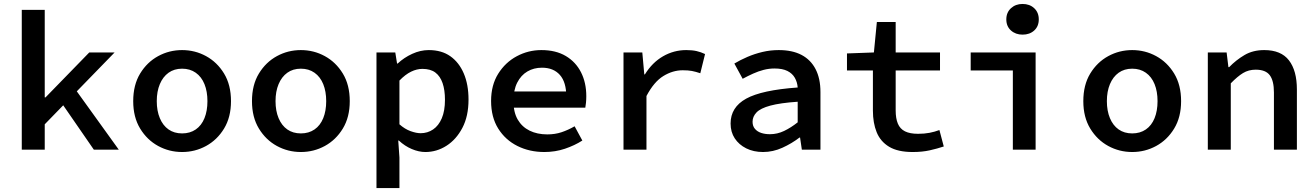

<svg xmlns="http://www.w3.org/2000/svg" viewBox="-20 -756 6640 970"><path d="M90 0V-706H206V-264H210L431 -491H559L206 -128V0ZM454 0 287 -242 354 -314 580 0Z M900 12Q835 12 779 -18.5Q723 -49 688 -106.5Q653 -164 653 -245Q653 -327 688 -384.5Q723 -442 779 -472.5Q835 -503 900 -503Q965 -503 1021 -472.5Q1077 -442 1112 -384.5Q1147 -327 1147 -245Q1147 -164 1112 -106.5Q1077 -49 1021 -18.5Q965 12 900 12ZM900 -82Q940 -82 969 -102Q998 -122 1013 -159Q1028 -196 1028 -245Q1028 -294 1013 -331Q998 -368 969 -388.5Q940 -409 900 -409Q860 -409 831.5 -388.5Q803 -368 787.5 -331Q772 -294 772 -245Q772 -196 787.5 -159Q803 -122 831.5 -102Q860 -82 900 -82Z M1500 12Q1435 12 1379 -18.5Q1323 -49 1288 -106.5Q1253 -164 1253 -245Q1253 -327 1288 -384.5Q1323 -442 1379 -472.5Q1435 -503 1500 -503Q1565 -503 1621 -472.5Q1677 -442 1712 -384.5Q1747 -327 1747 -245Q1747 -164 1712 -106.5Q1677 -49 1621 -18.5Q1565 12 1500 12ZM1500 -82Q1540 -82 1569 -102Q1598 -122 1613 -159Q1628 -196 1628 -245Q1628 -294 1613 -331Q1598 -368 1569 -388.5Q1540 -409 1500 -409Q1460 -409 1431.5 -388.5Q1403 -368 1387.5 -331Q1372 -294 1372 -245Q1372 -196 1387.5 -159Q1403 -122 1431.5 -102Q1460 -82 1500 -82Z M1882 194V-491H1977L1986 -435H1989Q2021 -465 2062.5 -484Q2104 -503 2146 -503Q2211 -503 2255 -472Q2299 -441 2323 -385Q2347 -329 2347 -253Q2347 -169 2316 -110Q2285 -51 2235.5 -19.5Q2186 12 2129 12Q2096 12 2060.5 -3Q2025 -18 1995 -46H1992L1998 40V194ZM2105 -83Q2140 -83 2168 -102Q2196 -121 2212 -158.5Q2228 -196 2228 -252Q2228 -301 2216 -336Q2204 -371 2179.5 -389.5Q2155 -408 2114 -408Q2086 -408 2057 -394Q2028 -380 1998 -349V-128Q2025 -104 2054 -93.5Q2083 -83 2105 -83Z M2730 12Q2655 12 2594 -18.5Q2533 -49 2497 -106.5Q2461 -164 2461 -246Q2461 -326 2497 -383.5Q2533 -441 2591 -472Q2649 -503 2715 -503Q2788 -503 2838.5 -473Q2889 -443 2915.5 -390.5Q2942 -338 2942 -270Q2942 -253 2940.5 -237.5Q2939 -222 2937 -212H2544V-294H2863L2841 -268Q2841 -341 2808.5 -377.5Q2776 -414 2718 -414Q2677 -414 2644.5 -395Q2612 -376 2593 -338.5Q2574 -301 2574 -246Q2574 -189 2595.5 -152Q2617 -115 2655.5 -96Q2694 -77 2745 -77Q2784 -77 2817 -88Q2850 -99 2883 -118L2922 -46Q2883 -21 2834 -4.5Q2785 12 2730 12Z M3130 0V-491H3225L3235 -380H3238Q3275 -440 3329.5 -471.5Q3384 -503 3447 -503Q3477 -503 3499 -498Q3521 -493 3542 -483L3518 -386Q3494 -394 3475.5 -397.5Q3457 -401 3429 -401Q3379 -401 3331.5 -372Q3284 -343 3246 -271V0Z M3835 12Q3787 12 3750 -6.5Q3713 -25 3692 -57Q3671 -89 3671 -132Q3671 -214 3749.5 -257.5Q3828 -301 4010 -314Q4008 -341 3995.5 -363Q3983 -385 3958 -397.5Q3933 -410 3893 -410Q3865 -410 3838 -403Q3811 -396 3784.5 -384Q3758 -372 3732 -358L3690 -435Q3720 -453 3756 -468.5Q3792 -484 3832 -493.5Q3872 -503 3914 -503Q3983 -503 4029.5 -478.5Q4076 -454 4100.5 -406.5Q4125 -359 4125 -291V0H4031L4022 -61H4019Q3980 -31 3932.5 -9.5Q3885 12 3835 12ZM3870 -78Q3907 -78 3941.5 -94.5Q3976 -111 4010 -138V-242Q3922 -236 3872 -222.5Q3822 -209 3802 -188Q3782 -167 3782 -141Q3782 -119 3794 -105Q3806 -91 3825.5 -84.5Q3845 -78 3870 -78Z M4591 12Q4516 12 4472 -14.5Q4428 -41 4409 -88Q4390 -135 4390 -197V-400H4259V-486L4395 -491L4410 -645H4505V-491H4729V-400H4505V-198Q4505 -158 4516 -131.5Q4527 -105 4552 -92.5Q4577 -80 4618 -80Q4650 -80 4676 -85Q4702 -90 4726 -99L4748 -16Q4715 -5 4677 3.5Q4639 12 4591 12Z M5097 0V-400H4884V-491H5212V0ZM5146 -581Q5111 -581 5087.5 -602Q5064 -623 5064 -658Q5064 -693 5087.5 -714.5Q5111 -736 5146 -736Q5182 -736 5205 -714.5Q5228 -693 5228 -658Q5228 -623 5205 -602Q5182 -581 5146 -581Z M5700 12Q5635 12 5579 -18.5Q5523 -49 5488 -106.5Q5453 -164 5453 -245Q5453 -327 5488 -384.5Q5523 -442 5579 -472.5Q5635 -503 5700 -503Q5765 -503 5821 -472.5Q5877 -442 5912 -384.5Q5947 -327 5947 -245Q5947 -164 5912 -106.5Q5877 -49 5821 -18.5Q5765 12 5700 12ZM5700 -82Q5740 -82 5769 -102Q5798 -122 5813 -159Q5828 -196 5828 -245Q5828 -294 5813 -331Q5798 -368 5769 -388.5Q5740 -409 5700 -409Q5660 -409 5631.5 -388.5Q5603 -368 5587.5 -331Q5572 -294 5572 -245Q5572 -196 5587.5 -159Q5603 -122 5631.5 -102Q5660 -82 5700 -82Z M6082 0V-491H6177L6186 -417H6190Q6225 -453 6267.5 -478Q6310 -503 6367 -503Q6452 -503 6492 -451Q6532 -399 6532 -304V0H6416V-289Q6416 -348 6395 -376Q6374 -404 6324 -404Q6288 -404 6260 -387Q6232 -370 6198 -335V0Z"/></svg>

Font: Source Code Pro SemiBold
Style: Regular
Weight: 600
Monospace: yes
Designer: Paul D. Hunt, Teo Tuominen
Foundry: Adobe Systems Incorporated
Version: Version 1.018;hotconv 1.0.116;makeotfexe 2.5.65601